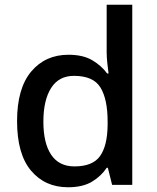

<svg xmlns="http://www.w3.org/2000/svg" viewBox="-20 -780 661 810"><path d="M267 10Q170 10 111 -60Q52 -130 52 -269Q52 -407 111.5 -478Q171 -549 269 -549Q330 -549 369 -526Q408 -503 432 -470H438Q436 -484 433 -511Q430 -538 430 -559V-760H538V0H453L435 -72H430Q407 -37 368 -13.5Q329 10 267 10ZM294 -78Q371 -78 402 -121.5Q433 -165 434 -252V-268Q434 -361 404 -410.5Q374 -460 292 -460Q228 -460 195.5 -408.5Q163 -357 163 -267Q163 -176 196 -127Q229 -78 294 -78Z"/></svg>

Font: Noto Sans Sora Sompeng Medium
Style: Regular
Weight: 500
Designer: Monotype Design Team. David Williams.
Foundry: Monotype Imaging Inc.
Version: Version 2.101; ttfautohint (v1.8.4.7-5d5b)